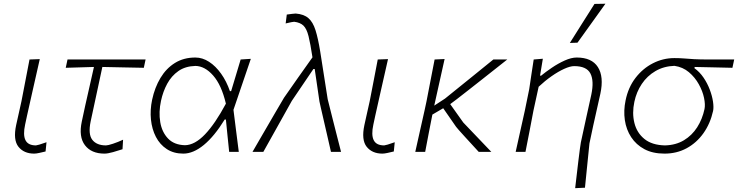

<svg xmlns="http://www.w3.org/2000/svg" viewBox="-20 -813 3951 1028"><path d="M163 9.5Q108 9.5 78.8 -27.2Q49.5 -64 66.5 -143.5Q75 -183.5 81.8 -212Q88.5 -240.5 95 -271.5Q107 -334 117.2 -386.5Q127.5 -439 138 -494.5L193 -496.5Q172 -404.5 154.5 -326.5Q137 -248.5 125 -195L114.5 -146Q102.5 -91 116.2 -62.8Q130 -34.5 172.5 -34.5Q176 -34.5 191 -38.8Q206 -43 229 -51.5L224 -2Q207 2 190.2 5.8Q173.5 9.5 163 9.5Z M539.5 9.5Q469 9.5 434.8 -35.5Q400.5 -80.5 418 -162.5Q436.5 -250.5 453.8 -325Q471 -399.5 483 -454.5L332 -450L341.5 -494.5H759.5L750 -450Q694.5 -451 638.2 -452.2Q582 -453.5 528 -454.5Q512.5 -381.5 496.8 -309Q481 -236.5 465.5 -163.5Q451 -94.5 474.2 -64.5Q497.5 -34.5 547.5 -34.5Q558 -34.5 585.2 -43.5Q612.5 -52.5 639 -65L636 -14Q614 -6.5 585.2 1.5Q556.5 9.5 539.5 9.5Z M961.5 9.5Q910 9.5 873 -14.8Q836 -39 814.8 -80Q793.5 -121 788.2 -172.8Q783 -224.5 794.5 -279Q808.5 -344.5 839.2 -395.8Q870 -447 916.8 -476Q963.5 -505 1026 -505Q1064 -505 1099.5 -482Q1135 -459 1164 -418.2Q1193 -377.5 1211 -325H1217.5Q1232 -373 1245 -416.2Q1258 -459.5 1268.5 -494.5L1323 -498Q1300.5 -431.5 1276.5 -361.5Q1252.5 -291.5 1230 -225Q1237 -169 1244.2 -112.2Q1251.5 -55.5 1258.5 0H1207Q1202.5 -43 1198.2 -85.8Q1194 -128.5 1189.5 -173H1183Q1128 -83.5 1071.5 -37Q1015 9.5 961.5 9.5ZM970.5 -35.5Q1023 -36.5 1077.5 -93.5Q1132 -150.5 1189.5 -258Q1166 -358 1121.2 -408.8Q1076.5 -459.5 1026 -460Q972 -458.5 935 -432.5Q898 -406.5 875.2 -364.5Q852.5 -322.5 842 -273Q829 -213 838 -159.2Q847 -105.5 879.8 -71.2Q912.5 -37 970.5 -35.5Z M1332 0Q1348 -28 1369.5 -64.8Q1391 -101.5 1413.2 -140Q1435.5 -178.5 1455 -212Q1474.5 -245.5 1487 -266.5Q1499.5 -287.5 1500.5 -289.5Q1537 -342.5 1575 -396Q1613 -449.5 1653 -506Q1642 -579.5 1632 -619.2Q1622 -659 1604.8 -675.8Q1587.5 -692.5 1555 -696.5Q1547.5 -696.5 1509.5 -687.5L1515.5 -735Q1530.5 -737 1543.8 -738.8Q1557 -740.5 1563.5 -740.5Q1607 -737 1631.2 -716Q1655.5 -695 1669.2 -651.5Q1683 -608 1694.5 -537L1734.5 -282Q1751 -216 1763 -168.5Q1775 -121 1785.2 -81.2Q1795.5 -41.5 1806 0H1752Q1744.5 -33.5 1734.2 -78Q1724 -122.5 1714.2 -164.8Q1704.5 -207 1697.8 -236.2Q1691 -265.5 1690.5 -269L1665 -443.5H1658L1542.5 -273Q1503 -202.5 1465.2 -134.5Q1427.5 -66.5 1390 0Z M2027.5 9.5Q1972.5 9.5 1943.2 -27.2Q1914 -64 1931 -143.5Q1939.5 -183.5 1946.2 -212Q1953 -240.5 1959.5 -271.5Q1971.5 -334 1981.8 -386.5Q1992 -439 2002.5 -494.5L2057.5 -496.5Q2036.5 -404.5 2019 -326.5Q2001.5 -248.5 1989.5 -195L1979 -146Q1967 -91 1980.8 -62.8Q1994.5 -34.5 2037 -34.5Q2040.5 -34.5 2055.5 -38.8Q2070.5 -43 2093.5 -51.5L2088.5 -2Q2071.5 2 2054.8 5.8Q2038 9.5 2027.5 9.5Z M2203.5 0Q2216 -56 2227.5 -107.5Q2239 -159 2253 -221L2263.5 -270Q2275.5 -332.5 2285.8 -385.5Q2296 -438.5 2307 -494.5L2360.5 -497Q2344 -423 2329.8 -359.2Q2315.5 -295.5 2305 -247.5L2362.5 -285Q2449 -355 2510.5 -404.5Q2572 -454 2621.5 -494.5H2696Q2672.5 -476 2637.2 -448Q2602 -420 2562.5 -389Q2523 -358 2486.8 -329.5Q2450.5 -301 2424.5 -281Q2398.5 -261 2390.5 -255.5L2460.5 -157Q2494 -122 2531 -83.2Q2568 -44.5 2610.5 0H2543Q2528 -16.5 2508.2 -38Q2488.5 -59.5 2469.5 -80.2Q2450.5 -101 2437.2 -116Q2424 -131 2422 -134L2353 -233.5L2295 -199.5Q2284.5 -146 2275.2 -98.2Q2266 -50.5 2256.5 0Z M3059.5 194.5Q3062.5 169.5 3067 130.8Q3071.5 92 3076.2 52.5Q3081 13 3084.8 -15.8Q3088.5 -44.5 3090 -50.5Q3104 -117.5 3118.5 -181.8Q3133 -246 3146 -306.5Q3161.5 -380.5 3141 -419.8Q3120.5 -459 3054.5 -459Q3033 -459 3001 -444.5Q2969 -430 2933.2 -405Q2897.5 -380 2864 -348.5L2836 -220Q2824.5 -159.5 2814.5 -107.2Q2804.5 -55 2793.5 0H2741Q2753.5 -56.5 2765 -108.2Q2776.5 -160 2790 -220.5L2813.5 -335.5Q2819 -373.5 2825.2 -414Q2831.5 -454.5 2837.5 -494.5L2886.5 -498.5L2871.5 -408H2877.5Q2901 -427.5 2934.5 -450.2Q2968 -473 3003.5 -489Q3039 -505 3068 -505Q3148.5 -505 3181.2 -453.8Q3214 -402.5 3194.5 -311.5Q3183 -259 3173 -215.5Q3163 -172 3156 -139.5L3136 -45Q3130 14.5 3124 73Q3118 131.5 3112 192ZM3031 -583Q3064.5 -636.5 3097.5 -688.5Q3130.5 -740.5 3163 -792L3221.5 -793Q3185 -742 3147 -689Q3109 -636 3072 -584.5Z M3538 9.5Q3475 9.5 3430.5 -14.2Q3386 -38 3359.5 -78.5Q3333 -119 3325.5 -170Q3318 -221 3329.5 -275.5Q3343.5 -345 3382.5 -395.8Q3421.5 -446.5 3475.8 -474.2Q3530 -502 3591 -502Q3620 -502 3643 -500Q3666 -498 3696.5 -496.2Q3727 -494.5 3779.5 -494.5H3911L3901.5 -450Q3855 -451 3805.2 -452.2Q3755.5 -453.5 3699.5 -454.5L3698 -448Q3726 -428 3746.8 -397.5Q3767.5 -367 3780.2 -333.2Q3793 -299.5 3797.5 -269Q3802 -238.5 3798 -219Q3783 -151.5 3746.5 -100Q3710 -48.5 3656.8 -19.5Q3603.5 9.5 3538 9.5ZM3540.5 -34.5Q3598.5 -36 3641.8 -62Q3685 -88 3712.8 -131.5Q3740.5 -175 3752 -229Q3757 -253 3749.5 -289Q3742 -325 3721.5 -362Q3701 -399 3668.5 -426.5Q3636 -454 3591 -460.5Q3534 -458.5 3489.5 -432.5Q3445 -406.5 3416.2 -363.5Q3387.5 -320.5 3376.5 -268Q3363.5 -207 3376.8 -154.2Q3390 -101.5 3430.5 -68.8Q3471 -36 3540.5 -34.5Z"/></svg>

Font: Commissioner Loud ExtraLight
Style: Italic
Weight: 200
Italic angle: -12°
Designer: Kostas Bartsokas
Foundry: Kostas Bartsokas
Version: Version 1.000; ttfautohint (v1.8.3)